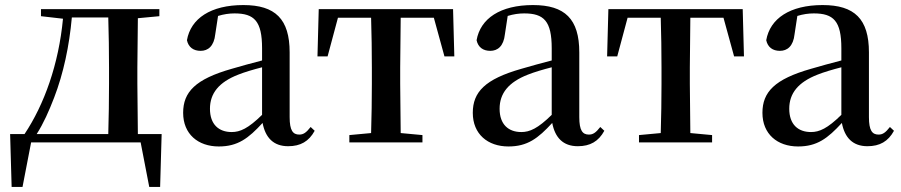

<svg xmlns="http://www.w3.org/2000/svg" viewBox="-20 -563 3560 759"><path d="M142 -499 229 -489C212 -309 155 -150 77 -33H20L26 176H69L103 0H536L570 176H613L619 -33H525L523 -232V-296L525 -491L610 -499V-527H142ZM408 -33H125C152 -75 174 -125 194 -177C231 -273 254 -382 264 -494H408C410 -438 411 -351 411 -296V-232C411 -176 410 -90 408 -33Z M1119 15C1168 15 1201 -4 1224 -46L1208 -61C1190 -38 1179 -31 1163 -31C1138 -31 1125 -47 1125 -100V-356C1125 -488 1068 -543 942 -543C813 -543 734 -490 719 -404C725 -376 745 -362 773 -362C802 -362 826 -380 831 -428L842 -500C865 -507 886 -510 907 -510C985 -510 1016 -480 1016 -372V-324C975 -313 932 -302 896 -291C752 -250 704 -199 704 -117C704 -33 763 16 845 16C920 16 962 -16 1018 -77C1029 -19 1061 15 1119 15ZM1016 -109C961 -55 929 -41 896 -41C845 -41 810 -71 810 -133C810 -194 845 -238 922 -268C947 -278 981 -288 1016 -297Z M1446 0H1650V-29L1564 -37L1562 -232V-296L1564 -493H1695L1737 -340H1776L1771 -527H1240L1235 -340H1275L1316 -493H1447C1449 -437 1450 -351 1450 -296V-232C1450 -177 1449 -94 1447 -37L1361 -29V0Z M2264 15C2313 15 2346 -4 2369 -46L2353 -61C2335 -38 2324 -31 2308 -31C2283 -31 2270 -47 2270 -100V-356C2270 -488 2213 -543 2087 -543C1958 -543 1879 -490 1864 -404C1870 -376 1890 -362 1918 -362C1947 -362 1971 -380 1976 -428L1987 -500C2010 -507 2031 -510 2052 -510C2130 -510 2161 -480 2161 -372V-324C2120 -313 2077 -302 2041 -291C1897 -250 1849 -199 1849 -117C1849 -33 1908 16 1990 16C2065 16 2107 -16 2163 -77C2174 -19 2206 15 2264 15ZM2161 -109C2106 -55 2074 -41 2041 -41C1990 -41 1955 -71 1955 -133C1955 -194 1990 -238 2067 -268C2092 -278 2126 -288 2161 -297Z M2591 0H2795V-29L2709 -37L2707 -232V-296L2709 -493H2840L2882 -340H2921L2916 -527H2385L2380 -340H2420L2461 -493H2592C2594 -437 2595 -351 2595 -296V-232C2595 -177 2594 -94 2592 -37L2506 -29V0Z M3409 15C3458 15 3491 -4 3514 -46L3498 -61C3480 -38 3469 -31 3453 -31C3428 -31 3415 -47 3415 -100V-356C3415 -488 3358 -543 3232 -543C3103 -543 3024 -490 3009 -404C3015 -376 3035 -362 3063 -362C3092 -362 3116 -380 3121 -428L3132 -500C3155 -507 3176 -510 3197 -510C3275 -510 3306 -480 3306 -372V-324C3265 -313 3222 -302 3186 -291C3042 -250 2994 -199 2994 -117C2994 -33 3053 16 3135 16C3210 16 3252 -16 3308 -77C3319 -19 3351 15 3409 15ZM3306 -109C3251 -55 3219 -41 3186 -41C3135 -41 3100 -71 3100 -133C3100 -194 3135 -238 3212 -268C3237 -278 3271 -288 3306 -297Z"/></svg>

Font: Noto Serif JP SemiBold
Style: Regular
Weight: 600
Designer: Ryoko NISHIZUKA 西塚涼子 (kana & ideographs); Frank Grießhammer (Latin, Greek & Cyrillic); Wenlong ZHANG 张文龙 (bopomofo); San
Foundry: Adobe
Version: Version 2.001;hotconv 1.1.0;makeotfexe 2.6.0